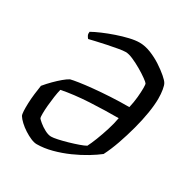

<svg xmlns="http://www.w3.org/2000/svg" viewBox="-165 -855 956 991"><g transform="rotate(30 312.5 -360.0)"><path d="M187 0Q172 0 152 -8.5Q132 -17 111 -30.5Q90 -44 73.5 -59.5Q57 -75 49 -88Q45 -96 44 -115.5Q43 -135 44 -162Q45 -189 48.5 -218Q52 -247 56 -272Q75 -295 95.5 -315.5Q116 -336 135 -352Q154 -368 169 -376Q184 -380 217 -385Q250 -390 296 -394.5Q342 -399 395.5 -402Q449 -405 506 -405Q514 -439 517 -471Q520 -503 520 -526Q520 -549 517 -553Q514 -558 494 -572.5Q474 -587 446.5 -603Q419 -619 392.5 -630.5Q366 -642 348 -642Q333 -642 305 -637Q277 -632 245 -625.5Q213 -619 186 -612.5Q159 -606 146 -603Q139 -611 135.5 -619Q132 -627 134 -639Q155 -651 187.5 -665Q220 -679 256.5 -691.5Q293 -704 327 -712Q361 -720 386 -720Q419 -720 454 -706Q489 -692 519.5 -672Q550 -652 572 -633Q594 -614 600 -603Q606 -593 610 -569.5Q614 -546 614 -517Q614 -480 606 -430.5Q598 -381 583.5 -327Q569 -273 551 -221.5Q533 -170 512 -129Q488 -110 451 -87.5Q414 -65 369 -45Q324 -25 277 -12.5Q230 0 187 0ZM232 -71Q245 -71 270.5 -76.5Q296 -82 325.5 -90.5Q355 -99 380.5 -108Q406 -117 418 -124Q429 -145 442.5 -179.5Q456 -214 468.5 -253.5Q481 -293 487 -328Q450 -328 406.5 -327Q363 -326 317 -323.5Q271 -321 229 -316Q187 -311 153 -304Q148 -284 144 -256.5Q140 -229 137.5 -201Q135 -173 135 -152.5Q135 -132 137 -126Q140 -121 156 -107.5Q172 -94 193.5 -82.5Q215 -71 232 -71Z"/></g></svg>

Font: Texturina 12pt Medium
Style: Italic
Weight: 500
Italic angle: -11°
Designer: Guillermo Torres Carreño
Foundry: Omnibus-Type
Version: Version 1.002